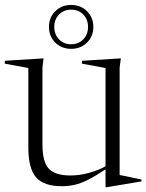

<svg xmlns="http://www.w3.org/2000/svg" viewBox="-27 -762 606 796"><path d="M149 -162.5Q149 -90.5 175.5 -62.5Q202 -34.5 264.5 -34.5Q303 -34.5 341.8 -45.2Q380.5 -56 410.5 -72.5V-480L313 -498V-510L474 -520L469 -482V-36.5Q475 -35.5 492.8 -31.8Q510.5 -28 529.8 -24Q549 -20 559.5 -17.5V-10L414 14.5H410.5V-60Q367.5 -31.5 337 -16.2Q306.5 -1 281.2 4.5Q256 10 229 10Q154.5 10 122.5 -27Q90.5 -64 90.5 -150V-480L-7 -498V-510L153.5 -520L149 -482ZM268 -741.5Q307.5 -741.5 333.8 -715.5Q360 -689.5 360 -650.5Q360 -611.5 333.8 -585.5Q307.5 -559.5 268 -559.5Q228.5 -559.5 202.2 -585.5Q176 -611.5 176 -650.5Q176 -689.5 202.2 -715.5Q228.5 -741.5 268 -741.5ZM268 -578.5Q298.5 -578.5 318.2 -598.8Q338 -619 338 -650.5Q338 -681.5 318.2 -701.8Q298.5 -722 268 -722Q237.5 -722 217.8 -701.8Q198 -681.5 198 -650.5Q198 -619 217.8 -598.8Q237.5 -578.5 268 -578.5Z"/></svg>

Font: Newsreader Display Light
Style: Regular
Weight: 300
Designer: Hugues Gentile
Foundry: Production Type
Version: Version 1.001